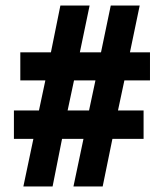

<svg xmlns="http://www.w3.org/2000/svg" viewBox="-20 -670 589 690"><path d="M64 0 100 -171H30V-273H120L143 -381H53V-482H163L197 -650H302L267 -482H343L378 -650H482L447 -482H519V-381H427L404 -273H496V-171H384L349 0H244L280 -171H203L169 0ZM223 -273H300L323 -381H246Z"/></svg>

Font: Noto Sans Telugu ExtraCondensed ExtraBold
Style: Regular
Weight: 800
Width: 2
Designer: Jelle Bosma - Monotype Design Team
Foundry: Monotype Imaging Inc.
Version: Version 2.005; ttfautohint (v1.8.4.7-5d5b)